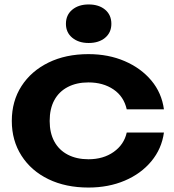

<svg xmlns="http://www.w3.org/2000/svg" viewBox="-20 -827 783 862"><path d="M716 -232Q706 -159 659.5 -103Q613 -47 540 -16Q467 15 377 15Q275 15 197.5 -22.5Q120 -60 76.5 -128Q33 -196 33 -284Q33 -373 76.5 -440.5Q120 -508 197.5 -546Q275 -584 377 -584Q467 -584 540 -552.5Q613 -521 659.5 -465.5Q706 -410 716 -336H549Q536 -394 489.5 -425.5Q443 -457 377 -457Q324 -457 284.5 -436.5Q245 -416 224 -377.5Q203 -339 203 -284Q203 -230 224 -191.5Q245 -153 284.5 -132.5Q324 -112 377 -112Q444 -112 490.5 -145Q537 -178 549 -232ZM378 -634Q333 -634 304.5 -657.5Q276 -681 276 -720Q276 -760 304.5 -783.5Q333 -807 378 -807Q424 -807 452 -783.5Q480 -760 480 -720Q480 -681 452 -657.5Q424 -634 378 -634Z"/></svg>

Font: Unbounded Medium
Style: Regular
Weight: 500
Designer: Luke Prowse, Jean-Baptiste Morizot, Fátima Lázaro, Florian Runge
Foundry: NaN
Version: Version 1.700